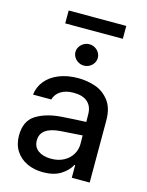

<svg xmlns="http://www.w3.org/2000/svg" viewBox="-131 -962 805 1053"><g transform="rotate(15 271.5 -435.0)"><path d="M237.3 -308.6Q270.5 -311 309.8 -313.2Q349.1 -315.4 376.5 -316.4L376 -358.4Q376 -403.8 348.6 -428.5Q321.3 -453.1 268.6 -453.1Q224.1 -453.1 195.8 -434.8Q167.5 -416.5 159.2 -385.7H55.7Q60.5 -429.7 88.4 -464.1Q116.2 -498.5 163.8 -517.8Q211.4 -537.1 272.5 -537.1Q322.8 -537.1 369.4 -521.5Q416 -505.9 448.2 -464.8Q480.5 -423.8 480.5 -352.5V0H378.9V-72.3H375Q356.9 -37.1 317.6 -12.7Q278.3 11.7 217.8 11.7Q167 11.7 126.5 -7.3Q85.9 -26.4 62.5 -62.7Q39.1 -99.1 39.1 -149.4Q39.1 -231.9 94.7 -267.1Q150.4 -302.2 237.3 -308.6ZM241.2 -71.3Q282.2 -71.3 313 -87.6Q343.8 -104 360.4 -131.6Q377 -159.2 377 -191.4L376.5 -239.7L252 -231.4Q198.7 -227.5 169.7 -207.3Q140.6 -187 140.6 -148.4Q140.6 -111.3 168.2 -91.3Q195.8 -71.3 241.2 -71.3ZM219.7 -671.9Q219.7 -688 228.5 -701.9Q237.3 -715.8 252 -724.1Q266.6 -732.4 283.2 -732.4Q300.3 -732.4 314.9 -724.1Q329.6 -715.8 338.1 -701.9Q346.7 -688 346.7 -671.9Q346.7 -655.8 338.1 -641.8Q329.6 -627.9 314.9 -619.6Q300.3 -611.3 283.2 -611.3Q266.6 -611.3 252 -619.6Q237.3 -627.9 228.5 -641.8Q219.7 -655.8 219.7 -671.9ZM452.1 -808.6H125V-881.8H452.1Z"/></g></svg>

Font: Pretendard JP Medium
Style: Regular
Weight: 500
Designer: Base glyphs from Inter by Rasmus Andersson; Hangeul glyphs from Noto Sans CJK(Source Han Sans) by Jang Soo-young and Kan
Foundry: Kil Hyung-jin
Version: Version 1.309